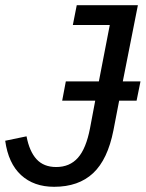

<svg xmlns="http://www.w3.org/2000/svg" viewBox="-22 -708 560 738"><path d="M231 -395H358L400 -612H258L273 -688H508L450 -395H518L503 -321H436L414 -207Q392 -95 336 -42.5Q280 10 186 10Q108 10 59 -35Q10 -80 -2 -167L80 -184Q91 -126 118.5 -96Q146 -66 194 -66Q246 -66 277.5 -101.5Q309 -137 324 -215L344 -321H217Z"/></svg>

Font: Libra Sans Modern
Style: Italic
Weight: 400
Italic angle: -12°
Foundry: Stefan Peev, Context Ltd
Version: Version 1.000